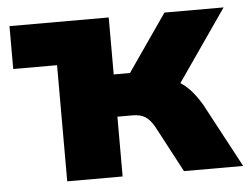

<svg xmlns="http://www.w3.org/2000/svg" viewBox="-42 -560 796 611"><g transform="rotate(-5 355.5 -254.0)"><path d="M149 0V-371H9V-508H326V-326H378L504 -508H693L535 -280Q555 -267 571.5 -247.5Q588 -228 602 -204L711 0H522L444 -147Q430 -172 414.5 -181.5Q399 -191 375 -191H326V0Z"/></g></svg>

Font: Mulish Black
Style: Regular
Weight: 900
Designer: Vernon Adams
Foundry: Vernon Adams
Version: Version 3.603; ttfautohint (v1.8.3)